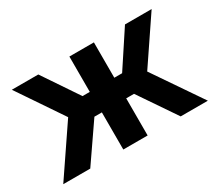

<svg xmlns="http://www.w3.org/2000/svg" viewBox="-101 -730 1058 936"><g transform="rotate(-30 428.0 -262.0)"><path d="M22 0 206 -271 35 -524H184L318 -325H359V-524H497V-325H541L672 -524H822L651 -271L836 0H683L541 -209H497V0H360V-209H318L174 0Z"/></g></svg>

Font: Raleway
Style: Bold
Weight: 700
Designer: Matt McInerney, Pablo Impallari, Rodrigo Fuenzalida
Foundry: Matt McInerney, Pablo Impallari, Rodrigo Fuenzalida
Version: Version 4.026